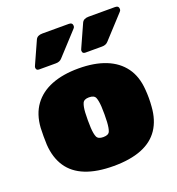

<svg xmlns="http://www.w3.org/2000/svg" viewBox="-139 -877 920 999"><g transform="rotate(-20 321.0 -377.5)"><path d="M321 10Q229 10 166 -15Q103 -40 69.5 -90Q36 -140 31 -213Q30 -236 30 -260.5Q30 -285 31 -307Q36 -381 72 -430.5Q108 -480 171 -505Q234 -530 321 -530Q408 -530 471 -505Q534 -480 570 -430.5Q606 -381 611 -307Q613 -285 613 -260.5Q613 -236 611 -213Q606 -140 572.5 -90Q539 -40 476 -15Q413 10 321 10ZM321 -150Q350 -150 357 -166.5Q364 -183 366 -218Q367 -233 367 -260Q367 -287 366 -302Q364 -335 357 -352.5Q350 -370 321 -370Q293 -370 285.5 -352.5Q278 -335 276 -302Q275 -287 275 -260Q275 -233 276 -218Q278 -183 285.5 -166.5Q293 -150 321 -150ZM383 -595Q367 -595 367 -611Q367 -615 369 -619Q371 -623 372 -626L426 -746Q435 -765 463 -765H610Q630 -765 630 -746Q630 -739 624 -733L510 -609Q498 -595 476 -595ZM127 -595Q111 -595 111 -611Q111 -615 113 -619Q115 -623 116 -626L170 -746Q179 -765 207 -765H354Q374 -765 374 -746Q374 -739 368 -733L254 -609Q242 -595 220 -595Z"/></g></svg>

Font: Rubik Black
Style: Regular
Weight: 900
Designer: Hubert and Fischer
Foundry: Hubert and Fischer
Version: Version 2.300;gftools[0.9.30]